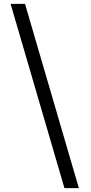

<svg xmlns="http://www.w3.org/2000/svg" viewBox="-20 -801 471 998"><path d="M390 177H315L35 -781H110Z"/></svg>

Font: Merriweather 7pt Light
Style: Regular
Weight: 300
Designer: Eben Sorkin
Foundry: Eben Sorkin
Version: Version 2.200;gftools[0.9.31]